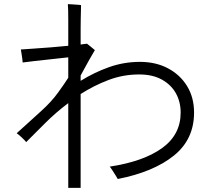

<svg xmlns="http://www.w3.org/2000/svg" viewBox="-20 -843 1040 931"><path d="M311 68V-343Q250 -297 199 -246Q148 -195 107 -154Q101 -162 86 -176Q71 -190 61 -197Q89 -222 118.5 -249Q148 -276 179 -304Q229 -349 261.5 -394Q294 -439 311 -466V-565Q273 -561 229 -556Q185 -551 147.5 -547Q110 -543 90 -540Q90 -546 88 -559Q86 -572 84 -585.5Q82 -599 81 -603Q107 -605 145.5 -607.5Q184 -610 228 -613.5Q272 -617 311 -621V-668Q311 -681 311 -702.5Q311 -724 311 -748.5Q311 -773 310.5 -793Q310 -813 309 -823Q313 -823 327.5 -822Q342 -821 356.5 -820Q371 -819 373 -818Q373 -813 372.5 -794Q372 -775 371.5 -750.5Q371 -726 371 -704.5Q371 -683 371 -672V-627Q380 -629 388 -629.5Q396 -630 402 -631Q407 -627 421.5 -615.5Q436 -604 440 -600Q432 -587 412.5 -552.5Q393 -518 371 -477V-451Q437 -492 509 -517.5Q581 -543 658 -543Q736 -543 795 -511.5Q854 -480 887.5 -425Q921 -370 921 -297Q921 -167 822.5 -88Q724 -9 551 25Q548 19 540 6.5Q532 -6 524 -18.5Q516 -31 512 -35Q676 -60 766 -125Q856 -190 856 -297Q856 -349 833 -390.5Q810 -432 765 -457Q720 -482 655 -482Q577 -482 506 -455Q435 -428 371 -387V68Z"/></svg>

Font: Zen Kaku Gothic Antique
Style: Regular
Weight: 400
Designer: Yoshimichi Ohira
Foundry: Positype
Version: Version 1.001